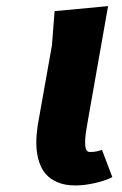

<svg xmlns="http://www.w3.org/2000/svg" viewBox="-20 -582 390 612"><path d="M145.5 -437 154 -546.5 324.5 -562.5 260.5 -200Q257 -181 254.2 -162.8Q251.5 -144.5 251.2 -130Q251 -115.5 254.2 -106.5Q257.5 -97.5 266.5 -97.5Q288.5 -97.5 305 -104.5L338 -17.5Q330 -13 318.2 -8.8Q306.5 -4.5 292.8 -1Q279 2.5 264.8 5Q250.5 7.5 238 8.5Q201.5 11 176.2 3.5Q151 -4 134.2 -19Q117.5 -34 108.8 -55.2Q100 -76.5 97.2 -101.2Q94.5 -126 96.8 -153Q99 -180 104.5 -206.5Z"/></svg>

Font: B612
Style: Bold Italic
Weight: 700
Italic angle: -10°
Designer: Nicolas Chauveau, Thomas Paillot, Jonathan Favre-Lamarine, Jean-Luc Vinot
Foundry: AIRBUS
Version: Version 1.008